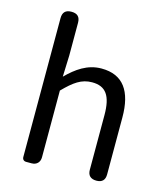

<svg xmlns="http://www.w3.org/2000/svg" viewBox="-117 -885 841 975"><g transform="rotate(15 303.5 -398.0)"><path d="M92 -398V-20C92 -8 100 0 112 0H138H141C167 0 184 -17 184 -43V-394C238 -449 276 -477 332 -477C404 -477 435 -434 435 -332V-45C435 -15 451 0 481 0C511 0 526 -15 526 -45V-344C526 -482 474 -557 360 -557C286 -557 230 -516 180 -466L184 -578V-750C184 -781 169 -796 138 -796C107 -796 92 -781 92 -750Z"/></g></svg>

Font: GenSenRounded2 TW R
Style: Regular
Weight: 400
Version: Version 2.100;PS 2.1;hotconv 16.6.51;makeotf.lib2.5.65220 DE